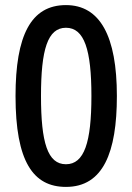

<svg xmlns="http://www.w3.org/2000/svg" viewBox="-20 -815 520 754"><path d="M439 -438C439 -673 373 -795 239 -795C101 -795 41 -675 41 -438C41 -181 110 -81 239 -81C385 -81 439 -216 439 -438ZM141 -438C141 -620 167 -706 239 -706C311 -706 339 -620 339 -438C339 -256 311 -170 239 -170C167 -170 141 -255 141 -438Z"/></svg>

Font: Noto Sans Kannada UI Condensed Medium
Style: Regular
Weight: 500
Width: 3
Designer: Jelle Bosma - Monotype Design Team
Foundry: Monotype Imaging Inc.
Version: Version 2.005